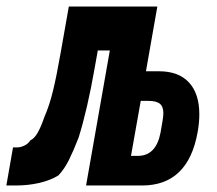

<svg xmlns="http://www.w3.org/2000/svg" viewBox="-46 -570 666 590"><path d="M-6 -117H6Q17.5 -117 29.2 -122.8Q41 -128.5 47.5 -139Q58.5 -143.5 68.8 -160.5Q79 -177.5 91 -212Q105.5 -245 116.5 -289.5Q127.5 -334 140.5 -408.5L165.5 -550H437.5L402.5 -351H442.5Q503 -351 534.8 -316.5Q566.5 -282 566.5 -219Q566.5 -193 561.5 -165Q532.5 0 390.5 0H218.5L291.5 -415H254.5L245 -361.5Q222.5 -233 195.5 -147Q180 -107 166 -78.8Q152 -50.5 133.5 -31Q109.5 -16 75.2 -8Q41 0 1.5 0H-26.5ZM447.5 -163.5 453.5 -198.5Q456 -213.5 456 -222Q456 -242.5 445.2 -251.2Q434.5 -260 410 -260H386.5L356.5 -91H377.5Q434 -91 447.5 -163.5Z"/></svg>

Font: JuliaMono Black
Style: Italic
Weight: 900
Italic angle: -9°
Monospace: yes
Designer: cormullion
Foundry: corm
Version: Version 0.057; ttfautohint (v1.8.4)